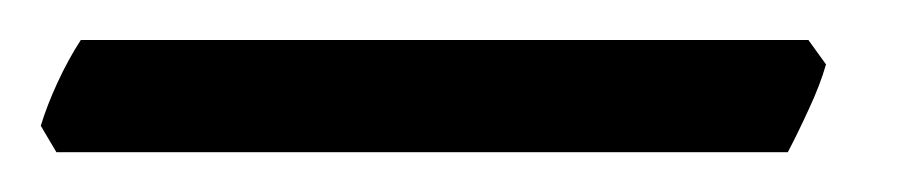

<svg xmlns="http://www.w3.org/2000/svg" viewBox="-79 44 462 96"><path d="M334 76.2Q331.1 86.4 325.4 98.6Q319.8 110.8 314.9 120.1H-50.8L-58.6 106.9Q-55.7 97.2 -50.3 85.4Q-44.9 73.7 -38.6 64H325.2Z"/></svg>

Font: Gentium Plus Afr
Style: Italic
Weight: 400
Italic angle: -8°
Designer: J. Victor Gaultney, Annie Olsen, Iska Routamaa, Becca Hirsbrunner
Foundry: SIL International
Version: Version 5.000